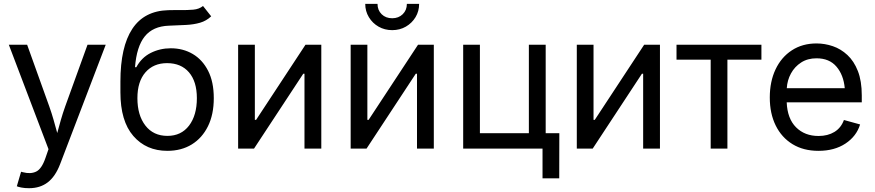

<svg xmlns="http://www.w3.org/2000/svg" viewBox="-20 -781 4598 1009"><path d="M68.4 197.8 90.8 121.6 100.1 124Q140.6 134.8 169.9 120.8Q199.2 106.9 219.2 48.3L234.9 2.9L26.4 -545.9H122.6L238.8 -222.2Q251.5 -186.5 261.5 -151.4Q271.5 -116.2 280.8 -82Q290 -116.2 300 -151.4Q310.1 -186.5 322.8 -222.2L439.9 -545.9H535.6L295.9 81.5Q271 146.5 231 177.2Q190.9 208 132.8 208Q109.4 208 92.3 204.6Q75.2 201.2 68.4 197.8Z M1046.9 -749.5 1089.8 -695.3Q1064.9 -671.4 1031.5 -661.6Q998 -651.9 957.3 -649.9Q916.5 -647.9 867.7 -646Q783.7 -643.1 740.7 -589.6Q697.8 -536.1 689.5 -427.7H696.3Q723.6 -478.5 772.2 -502.9Q820.8 -527.3 877.4 -527.3Q941.9 -527.3 992.9 -497.3Q1043.9 -467.3 1073.7 -408.9Q1103.5 -350.6 1103.5 -265.1Q1103.5 -179.7 1073 -117.7Q1042.5 -55.7 987.8 -22Q933.1 11.7 859.4 11.7Q748.5 11.7 680.7 -66.4Q612.8 -144.5 612.8 -295.9V-352.5Q612.8 -534.7 675.3 -629.4Q737.8 -724.1 864.3 -727.5Q879.9 -728 894.5 -728Q909.2 -728 922.4 -728Q964.8 -727.5 995.6 -730.2Q1026.4 -732.9 1046.9 -749.5ZM859.9 -66.9Q932.1 -66.9 973.4 -120.8Q1014.6 -174.8 1014.6 -265.1Q1014.6 -352.5 973.1 -400.9Q931.6 -449.2 857.9 -449.2Q786.6 -449.2 744.4 -400.9Q702.1 -352.5 702.1 -265.1Q702.1 -175.3 744.1 -121.1Q786.1 -66.9 859.9 -66.9Z M1668.5 0H1580.1V-393.6H1573.7L1314.9 0H1231.4V-545.9H1319.3V-150.9H1325.7L1585.4 -545.9H1668.5Z M2259.8 0H2171.4V-393.6H2165L1906.2 0H1822.8V-545.9H1910.6V-150.9H1917L2176.8 -545.9H2259.8ZM2041 -622.6Q2001.5 -622.6 1969.5 -640.9Q1937.5 -659.2 1918.5 -690.7Q1899.4 -722.2 1899.4 -760.7H1963.9Q1963.9 -727.5 1985.6 -706.3Q2007.3 -685.1 2041 -685.1Q2074.7 -685.1 2096.4 -706.3Q2118.2 -727.5 2118.2 -760.7H2182.6Q2182.6 -722.2 2163.8 -690.9Q2145 -659.7 2113 -641.1Q2081.1 -622.6 2041 -622.6Z M2414.1 0V-545.9H2502V-81.1H2759.3V-545.9H2847.7V0ZM2831.1 156.2V0H2794.4V-81.1H2919.4L2918.9 156.2Z M3448.2 0H3359.9V-393.6H3353.5L3094.7 0H3011.2V-545.9H3099.1V-150.9H3105.5L3365.2 -545.9H3448.2Z M3714.8 0V-467.3H3535.2V-545.9H3981.4V-467.3H3802.7V0Z M4281.2 11.7Q4202.1 11.7 4144.8 -23.4Q4087.4 -58.6 4056.4 -121.6Q4025.4 -184.6 4025.4 -268.6Q4025.4 -352.5 4055.7 -416.5Q4085.9 -480.5 4141.4 -516.6Q4196.8 -552.7 4271 -552.7Q4314.5 -552.7 4356.7 -538.3Q4398.9 -523.9 4433.3 -491.9Q4467.8 -460 4488.3 -407.7Q4508.8 -355.5 4508.8 -279.8V-243.2H4114.3Q4117.7 -157.7 4163.3 -112.1Q4209 -66.4 4281.7 -66.4Q4330.1 -66.4 4365 -87.6Q4399.9 -108.9 4415 -150.4L4500 -127Q4481 -64.9 4423.1 -26.6Q4365.2 11.7 4281.2 11.7ZM4114.7 -317.4H4419.4Q4413.1 -387.2 4375.7 -430.9Q4338.4 -474.6 4271 -474.6Q4224.1 -474.6 4190.2 -452.6Q4156.2 -430.7 4136.7 -395Q4117.2 -359.4 4114.7 -317.4Z"/></svg>

Font: Inter-Regular
Style: Regular
Weight: 400
Designer: Rasmus Andersson
Foundry: rsms
Version: Version 4.000;git-a52131595